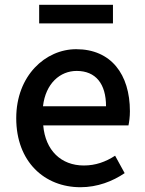

<svg xmlns="http://www.w3.org/2000/svg" viewBox="-20 -770 606 804"><path d="M317 14C388 14 452 -11 502 -45L462 -118C422 -92 380 -77 331 -77C236 -77 170 -140 161 -245H518C521 -259 524 -281 524 -304C524 -459 445 -564 299 -564C171 -564 48 -454 48 -275C48 -93 166 14 317 14ZM160 -325C171 -421 232 -473 301 -473C381 -473 424 -419 424 -325ZM144 -672H453V-750H144Z"/></svg>

Font: Noto Sans CJK TC Medium
Style: Regular
Weight: 500
Designer: Ryoko NISHIZUKA 西塚涼子 (kana, bopomofo & ideographs); Paul D. Hunt (Latin, Greek & Cyrillic); Sandoll Communications 산돌커뮤니
Foundry: Adobe
Version: Version 2.004;hotconv 1.0.118;makeotfexe 2.5.65603